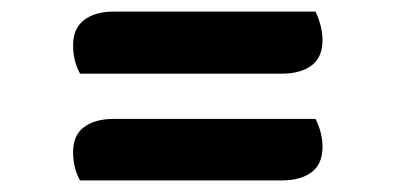

<svg xmlns="http://www.w3.org/2000/svg" viewBox="-20 -391 682 331"><path d="M106 -313Q106 -342 125 -356.5Q144 -371 176 -371H524Q536 -345 536 -322Q536 -292 517 -278Q498 -264 466 -264H118Q106 -286 106 -313ZM106 -129Q106 -158 125 -172Q144 -186 176 -186H524Q536 -162 536 -138Q536 -108 517 -94Q498 -80 466 -80H118Q106 -101 106 -129Z"/></svg>

Font: Sansita Black
Style: Regular
Weight: 900
Designer: Pablo Cosgaya
Foundry: Omnibus-Type
Version: Version 1.006; ttfautohint (v1.5)